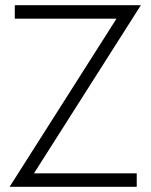

<svg xmlns="http://www.w3.org/2000/svg" viewBox="-20 -720 581 740"><path d="M37 -648H429L17 0H507V-52H111L523 -700H37Z"/></svg>

Font: Jost Light
Style: Regular
Weight: 300
Version: Version 3.710